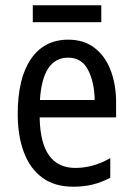

<svg xmlns="http://www.w3.org/2000/svg" viewBox="-20 -696 502 726"><path d="M238 -546Q297 -546 337.5 -515Q378 -484 398.5 -430Q419 -376 419 -308V-252H130Q133 -61 265 -61Q332 -61 397 -98V-24Q365 -7 331.5 1.5Q298 10 257 10Q186 10 139.5 -24.5Q93 -59 70 -121Q47 -183 47 -265Q47 -400 97 -473Q147 -546 238 -546ZM238 -478Q141 -478 131 -318H338Q337 -385 313 -431.5Q289 -478 238 -478ZM363 -676V-612H104V-676Z"/></svg>

Font: Noto Sans Devanagari Condensed
Style: Regular
Weight: 400
Width: 3
Designer: Jelle Bosma - Monotype Design Team
Foundry: Monotype Imaging Inc.
Version: Version 2.004; ttfautohint (v1.8.4.7-5d5b)